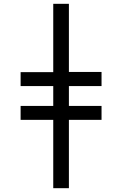

<svg xmlns="http://www.w3.org/2000/svg" viewBox="-20 -843 640 1006"><path d="M259 143V-215H88V-288H259V-392H88V-465H259V-823H341V-466H512V-392H341V-288H512V-215H341V143Z"/></svg>

Font: Iosevka Custom Extended
Style: Regular
Weight: 400
Width: 7
Monospace: yes
Designer: Belleve Invis
Foundry: Belleve Invis
Version: Version 11.2.4; ttfautohint (v1.8.4)